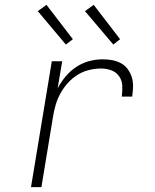

<svg xmlns="http://www.w3.org/2000/svg" viewBox="-20 -773 640 793"><path d="M108 0 194 -520H237L218 -408Q231 -433 250.5 -456.5Q270 -480 295 -496.5Q320 -513 348 -520.5Q376 -528 403 -528Q424 -528 443.5 -524.5Q463 -521 479.5 -512Q496 -503 507.5 -487.5Q519 -472 524.5 -453.5Q530 -435 529.5 -415Q529 -395 526 -374H483Q486 -397 485 -419Q484 -441 472 -458Q460 -475 440 -482.5Q420 -490 397 -490Q373 -490 348 -484Q323 -478 300.5 -464Q278 -450 260 -430Q242 -410 229.5 -387Q217 -364 210 -340Q203 -316 199 -291L151 0ZM448 -589 331 -727 367 -753 476 -611ZM252 -589 136 -727 172 -753 281 -611Z"/></svg>

Font: Iosevka XLt Ex Obl
Style: Regular
Weight: 200
Width: 7
Italic angle: -9°
Monospace: yes
Designer: Belleve Invis
Foundry: Belleve Invis
Version: Version 32.5.0; ttfautohint (v1.8.4)